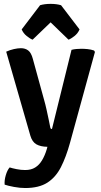

<svg xmlns="http://www.w3.org/2000/svg" viewBox="-20 -753 520 992"><path d="M341.5 -14.5Q321.5 58 294.8 110.5Q268 163 224.5 190.8Q181 218.5 110 218.5Q83.5 218.5 52.5 212.8Q21.5 207 4 201Q2 179 9.8 152.5Q17.5 126 30 112Q43.5 116.5 66 121Q88.5 125.5 110 125.5Q140.5 125.5 161.5 112.5Q182.5 99.5 197 75.5Q211.5 51.5 221.5 18.5L225 5.5Q190 5 168.2 -7.2Q146.5 -19.5 137 -51.5L12 -486Q32 -495 52.2 -499.5Q72.5 -504 88 -504Q110 -504 125.5 -492.5Q141 -481 149.5 -449.5L208.5 -234.5Q214.5 -214 220.2 -188Q226 -162 231.2 -137Q236.5 -112 240 -93.5Q241.5 -86.5 248.5 -86.5L349.5 -495.5Q360.5 -498.5 374.5 -499.8Q388.5 -501 400.5 -501Q416.5 -501 433.2 -499.2Q450 -497.5 466 -492L470.5 -484.5ZM295.5 -726 391 -601Q382.5 -581 365 -567Q347.5 -553 334 -548L241.5 -637.5L148.5 -548Q135 -553 117.8 -567Q100.5 -581 92 -601L187 -726Q210.5 -733 241.5 -733Q272.5 -733 295.5 -726Z"/></svg>

Font: Signika Negative Light SemiBold
Style: Regular
Weight: 600
Version: Version 2.001